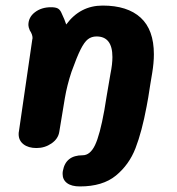

<svg xmlns="http://www.w3.org/2000/svg" viewBox="-20 -518 635 690"><path d="M533 -323Q533 -292 527 -256L520 -214Q512 -160 507 -136Q490 -45 467 14.5Q444 74 396.5 113Q349 152 267 152Q237 152 221 140Q205 128 205 107Q205 100 206 96Q216 40 277 40Q304 40 321.5 3.5Q339 -33 355 -122L363 -171L377 -253Q384 -287 384 -313Q384 -387 327 -387Q309 -387 296 -377Q283 -367 269.5 -340Q256 -313 237 -260Q221 -212 213 -165L193 -44Q189 -19 165 -2.5Q141 14 111 14Q82 14 64.5 0.5Q47 -13 47 -36Q47 -42 48 -46L96 -376L97 -381Q97 -394 87 -409Q82 -421 82 -428Q82 -456 105.5 -474Q129 -492 163 -492Q179 -492 187 -488Q195 -484 200 -473.5Q205 -463 211 -449Q213 -445 218 -430Q268 -498 349 -498Q438 -498 485.5 -454.5Q533 -411 533 -323Z"/></svg>

Font: Mali
Style: Bold Italic
Weight: 700
Italic angle: -10°
Version: Version 1.000; ttfautohint (v1.6)